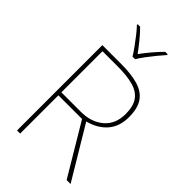

<svg xmlns="http://www.w3.org/2000/svg" viewBox="-279 -1042 1136 1136"><g transform="rotate(45 288.5 -474.5)"><path d="M262 -714Q345 -714 401.5 -697.5Q458 -681 487 -640Q516 -599 516 -525Q516 -446 473.5 -396.5Q431 -347 355 -327L551 0H518L327 -320H129V0H103V-714ZM257 -689H129V-345H292Q379 -345 434 -392Q489 -439 489 -524Q489 -588 463.5 -624Q438 -660 386.5 -674.5Q335 -689 257 -689ZM277 -792Q265 -813 245 -840.5Q225 -868 203.5 -895.5Q182 -923 163 -943V-949H184Q212 -921 239.5 -887Q267 -853 288 -824Q309 -853 337.5 -887Q366 -921 394 -949H415V-943Q397 -923 374.5 -895.5Q352 -868 331.5 -840.5Q311 -813 299 -792Z"/></g></svg>

Font: Noto Sans Devanagari Thin
Style: Regular
Weight: 100
Designer: Jelle Bosma - Monotype Design Team
Foundry: Monotype Imaging Inc.
Version: Version 2.004; ttfautohint (v1.8.4.7-5d5b)